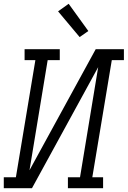

<svg xmlns="http://www.w3.org/2000/svg" viewBox="-33 -995 675 1015"><path d="M-13 0V-58H51L154 -677H97V-735H283V-677H219L123 -95L473 -735H622V-677H558L455 -58H512V0H326V-58H390L486 -640L136 0ZM388 -799 274 -935 330 -975 434 -831Z"/></svg>

Font: Iosevka Curly Slab LtEx
Style: Italic
Weight: 300
Width: 7
Italic angle: -9°
Monospace: yes
Designer: Belleve Invis
Foundry: Belleve Invis
Version: Version 11.1.0; ttfautohint (v1.8.3)